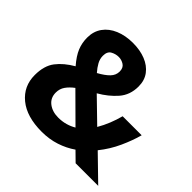

<svg xmlns="http://www.w3.org/2000/svg" viewBox="-178 -910 1106 1106"><g transform="rotate(45 375.0 -357.0)"><path d="M310 -724Q368 -724 413 -706Q458 -688 484 -653.5Q510 -619 510 -569Q510 -500 469 -453Q428 -406 367 -371L506 -236Q526 -270 541 -307.5Q556 -345 566 -383H721Q706 -327 677 -263Q648 -199 603 -143L750 0H566L510 -55Q467 -25 414 -7.5Q361 10 299 10Q177 10 108.5 -46Q40 -102 40 -193Q40 -269 75 -314.5Q110 -360 171 -395Q132 -440 116.5 -478Q101 -516 101 -559Q101 -610 127.5 -647Q154 -684 201.5 -704Q249 -724 310 -724ZM258 -306Q230 -285 213.5 -261.5Q197 -238 197 -207Q197 -164 229 -139.5Q261 -115 309 -115Q341 -115 369 -123Q397 -131 420 -145ZM309 -609Q284 -609 261.5 -596.5Q239 -584 239 -549Q239 -524 251.5 -501Q264 -478 285 -454Q327 -477 349.5 -500Q372 -523 372 -553Q372 -583 352 -596Q332 -609 309 -609Z"/></g></svg>

Font: Noto Sans Tangsa
Style: Regular
Weight: 400
Designer: David Williams
Foundry: Google LLC
Version: Version 1.504